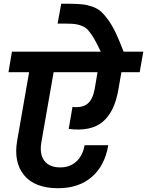

<svg xmlns="http://www.w3.org/2000/svg" viewBox="-20 -1013 777 1014"><path d="M287.1 -19Q163.6 -19 107.2 -87.9Q50.8 -156.7 70.8 -271L133.8 -631.8H24.9L43 -740.2H512.2Q492.7 -781.7 478 -806.9Q463.4 -832 449 -849.4Q434.6 -866.7 416.7 -874.5Q398.9 -882.3 380.4 -885.3Q361.8 -888.2 332 -888.2H284.2L303.2 -993.2H349.1Q389.2 -992.7 415 -990Q440.9 -987.3 467.5 -978Q494.1 -968.8 512.7 -952.4Q531.2 -936 552 -907.2Q572.8 -878.4 591.6 -838.6Q610.4 -798.8 632.8 -740.2H736.8L717.8 -631.8H621.1L605 -539.1Q585 -422.4 522.7 -369.9Q460.4 -317.4 342.8 -332L362.8 -448.2Q414.1 -442.4 442.1 -465.1Q470.2 -487.8 480 -543L495.1 -631.8H263.2L199.2 -266.1Q187 -200.7 213.6 -164.8Q240.2 -128.9 297.9 -128.9Q349.1 -128.9 383.1 -159.9Q417 -190.9 426.8 -246.1H551.8Q533.7 -137.7 464.6 -78.4Q395.5 -19 287.1 -19Z"/></svg>

Font: SVN-Poppins SemiBold
Style: Italic
Weight: 600
Italic angle: -10°
Designer: Ninad Kale (Devanagari), Jonny Pinhorn (Latin)
Foundry: Indian Type Foundry
Version: Version 3.002 2017